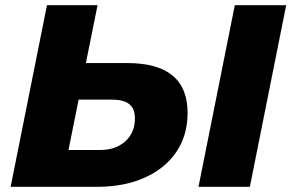

<svg xmlns="http://www.w3.org/2000/svg" viewBox="-20 -720 1123 740"><path d="M470 -477Q703 -477 703 -285Q703 -199 660 -135Q617 -71 538 -35.5Q459 0 354 0H21L161 -700H356L311 -477ZM367 -142Q426 -142 463 -175.5Q500 -209 500 -263Q500 -301 478.5 -318.5Q457 -336 411 -336H283L244 -142ZM745 0 885 -700H1083L943 0Z"/></svg>

Font: Montserrat ExtraBold
Style: Italic
Weight: 800
Italic angle: -11.3°
Designer: Julieta Ulanovsky
Foundry: Julieta Ulanovsky
Version: Version 9.000; ttfautohint (v1.8.4.7-5d5b)